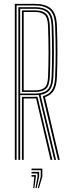

<svg xmlns="http://www.w3.org/2000/svg" viewBox="-20 -820 354 985"><path d="M56 0V-800H160.8Q211.8 -800 240.6 -776.6Q269.5 -753.2 272 -687Q274.8 -610.5 274.6 -547Q274.5 -483.5 272 -424Q270.2 -380 255.8 -355.8Q241.2 -331.5 210.8 -321.8L286.5 0H277.2L199.8 -327Q231.2 -334.5 246.1 -357.5Q261 -380.5 262.8 -424.2Q265.5 -483.8 265.5 -548.6Q265.5 -613.5 262.8 -686.8Q260.8 -748 234.4 -769.9Q208 -791.8 160.8 -791.8H65.2V0ZM74.2 0V-783.2H160.8Q204.8 -783.2 228.1 -763.2Q251.5 -743.2 253.8 -686.2Q259.2 -542.5 253.8 -424.8Q252 -381.8 236.6 -360.4Q221.2 -339 188 -333.5L267.5 0H258.2L179 -332.8Q170.2 -331.8 159.8 -331.8H83.5V0ZM83.5 -340H159.8Q200.2 -340 221.4 -357.2Q242.5 -374.5 244.8 -425Q247.2 -483.8 247.2 -549Q247.2 -614.2 244.8 -686Q242.8 -739.2 221.4 -757.1Q200 -775 160.8 -775H83.5ZM92.5 -348.2V-766.8H160.8Q195.2 -766.8 214.5 -751Q233.8 -735.2 235.5 -686Q238 -616.5 238.1 -550.8Q238.2 -485 235.5 -425.2Q233.5 -377.8 214 -363Q194.5 -348.2 159.8 -348.2ZM101.5 -356.5H159.8Q191.2 -356.5 208 -369.8Q224.8 -383 226.5 -425.5Q231.5 -546.2 226.5 -685.5Q225 -731 207.9 -744.8Q190.8 -758.5 160.8 -758.5H101.5ZM92.5 0V-323.2H153Q162 -323.2 172.2 -323.8L248.8 0H239.2L165.2 -315.2Q160.8 -315 153.2 -315H101.5V0ZM173.8 145 189 86.5V53.2H141.8V45H197.2V86.5L179.8 145ZM162 145 172.5 86.5V70H141.8V61.8H180.8V86.5L167.8 145ZM150.5 145 155.8 86.5H141.8V78.2H164V86.5L156.2 145Z"/></svg>

Font: Big Shoulders Inline Display Light
Style: Regular
Weight: 300
Designer: Patric King
Foundry: XO Type Co
Version: Version 1.000